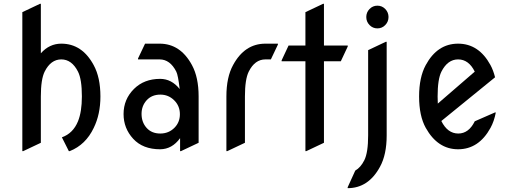

<svg xmlns="http://www.w3.org/2000/svg" viewBox="-20 -777 2707 1012"><path d="M97.7 19.5V-712.9L190.4 -756.8H195.3V-496.1Q240.2 -546.9 303.2 -546.9Q412.6 -546.9 473.6 -434.1Q509.3 -369.1 509.3 -268.6Q509.3 -174.8 474.1 -103Q431.6 -13.7 347.7 19.5H342.8L306.2 -53.2Q365.2 -74.2 391.1 -137.7Q411.6 -188.5 411.6 -268.6Q411.6 -358.9 391.1 -399.4Q358.4 -463.9 303 -463.9Q247.6 -463.9 215.3 -399.4Q195.3 -358.9 195.3 -268.6V-24.4L102.5 19.5Z M929.2 19.5V-48.8Q887.2 9.3 824.2 9.8Q732.9 9.8 682.1 -45.4Q631.3 -100.6 631.3 -175.8Q631.3 -253.9 686.5 -308.6Q739.7 -361.3 824.2 -361.3Q884.3 -361.3 927.2 -307.6Q918.5 -381.3 909.2 -399.4Q876.5 -463.9 821.3 -463.9H707.5V-468.8L744.6 -546.9H821.3Q930.7 -546.9 991.7 -434.1Q1026.9 -369.6 1026.9 -268.6V-24.4L934.1 19.5ZM726.1 -176.8Q726.1 -132.8 752.7 -103Q779.3 -73.2 824.7 -73.2Q869.6 -73.2 899.9 -104Q928.2 -132.8 928.2 -174.8Q928.2 -218.8 897.9 -248.5Q867.7 -278.3 825.2 -278.3Q779.8 -278.3 752.4 -248Q726.1 -218.3 726.1 -176.8Z M1173.3 19.5V-268.6Q1173.3 -370.1 1208.5 -434.1Q1269.5 -546.9 1378.9 -546.9H1444.8V-542L1407.7 -463.9H1378.9Q1323.2 -463.9 1291 -399.4Q1271 -358.9 1271 -268.6V-24.4L1178.2 19.5Z M1589.8 19.5V-454.1H1464.4V-459L1501 -537.1H1589.8V-712.9L1682.6 -756.8H1687.5V-537.1H1813V-532.2L1776.4 -454.1H1687.5V-24.4L1594.7 19.5Z M1812.5 210 1852.5 122.1Q1880.9 106 1900.4 67.4Q1920.4 26.9 1920.4 -63.5V-512.7L2013.2 -556.6H2018.1V-63.5Q2018.1 38.1 1982.9 102.1Q1921.9 214.8 1812.5 214.8ZM1927.7 -645Q1910.6 -662.6 1910.6 -687.3Q1910.6 -711.9 1927.7 -729.5Q1944.8 -747.1 1969.2 -747.1Q1993.7 -747.1 2010.7 -729.5Q2027.8 -711.9 2027.8 -687.3Q2027.8 -662.6 2010.7 -645Q1993.7 -627.4 1969.2 -627.4Q1944.8 -627.4 1927.7 -645Z M2593.3 -184.1Q2584.5 -137.7 2565.4 -103Q2503.4 9.8 2394.5 9.8Q2287.1 9.8 2224.1 -103Q2189 -166 2189 -268.6Q2189 -369.6 2224.1 -434.1Q2285.2 -546.9 2394.5 -546.9Q2503.4 -546.9 2564.9 -434.6Q2580.1 -406.7 2589.4 -369.6L2306.2 -139.2Q2338.9 -73.2 2395.5 -73.2Q2450.7 -73.2 2482.4 -137.7L2588.4 -184.1ZM2287.6 -231 2482.4 -399.4Q2450.7 -463.9 2394.5 -463.9Q2339.4 -463.9 2306.6 -399.4Q2286.6 -359.4 2286.6 -268.6Q2286.6 -248.5 2287.6 -231Z"/></svg>

Font: Nova Oval
Style: Book
Weight: 400
Version: Version 2.000